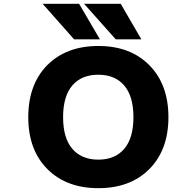

<svg xmlns="http://www.w3.org/2000/svg" viewBox="-20 -986 1040 1018"><path d="M363.3 -197.3Q412.1 -139.6 501 -139.6Q589.8 -139.6 638.7 -196.8Q687.5 -253.9 687.5 -364.7Q687.5 -475.6 638.7 -532.7Q589.8 -589.8 501 -589.8Q412.1 -589.8 363.3 -532.7Q314.5 -475.6 314.5 -364.7Q314.5 -253.9 363.3 -197.3ZM230.5 -640.6Q332 -742.2 501.5 -742.2Q670.9 -742.2 772 -640.1Q873 -538.1 873 -364.7Q873 -191.4 772 -89.8Q670.9 11.7 501.5 11.7Q332 11.7 231 -89.8Q129.9 -191.4 129.9 -364.7Q129.9 -538.1 230.5 -640.6ZM620.1 -965.8 729.5 -777.3H593.8L425.8 -965.8ZM399.4 -965.8 509.8 -777.3H373L206.1 -965.8Z"/></svg>

Font: GenEi Gothic M Heavy
Style: Regular
Weight: 800
Designer: o_tamon (Modified); [Source Han Sans]
Ryoko NISHIZUKA  (kana & ideographs); Paul D. Hunt (Latin, Greek & Cyrillic); Wenl
Version: Version 1.1a;Original Version 1.004